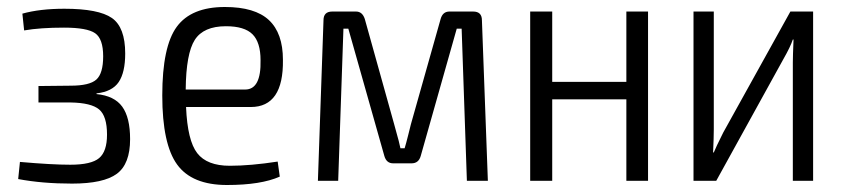

<svg xmlns="http://www.w3.org/2000/svg" viewBox="-20 -517 2410 549"><path d="M164 -492Q262 -492 300 -465.5Q338 -439 338 -364Q338 -310 319.5 -282.5Q301 -255 256 -250V-248Q307 -243 329.5 -212Q352 -181 352 -119Q352 -48 314 -20Q276 8 186 8Q101 8 32 -5L37 -54Q128 -46 181 -46Q241 -46 263.5 -65Q286 -84 286 -132Q286 -185 263.5 -204Q241 -223 182 -224H90V-271L182 -272Q236 -272 255.5 -289.5Q275 -307 275 -356Q275 -406 252 -422Q229 -438 163 -438Q95 -438 49 -430L44 -478Q94 -492 164 -492Z M637 -43Q696 -43 774 -55L780 -12Q726 12 629 12Q529 12 486.5 -46.5Q444 -105 444 -244Q444 -384 485.5 -440.5Q527 -497 623 -497Q709 -497 749 -459.5Q789 -422 789 -346Q791 -211 697 -211H512Q516 -115 544 -79Q572 -43 637 -43ZM626 -442Q562 -442 537 -403Q512 -364 511 -261H681Q727 -261 725 -345Q725 -396 702 -419Q679 -442 626 -442Z M1265 -484H1333Q1358 -484 1358 -459L1375 0H1315L1300 -435H1286L1183 -71Q1177 -50 1157 -50H1104Q1085 -50 1079 -71L976 -435H962L947 0H889L905 -459Q905 -484 930 -484H998Q1016 -484 1023 -463L1107 -162Q1109 -154 1113 -140Q1117 -126 1120 -114.5Q1123 -103 1125 -93H1137Q1141 -106 1147 -130Q1153 -154 1155 -162L1240 -463Q1246 -484 1265 -484Z M1833 -484V0H1771V-233H1559V0H1496V-484H1559V-283H1771V-484Z M2305 0H2247V-338Q2247 -356 2249 -404H2247Q2240 -383 2220 -348L2028 0H1963V-484H2021V-147Q2021 -125 2019 -81H2021Q2026 -94 2048 -138L2240 -484H2305Z"/></svg>

Font: exo2condensed_l
Style: Regular
Weight: 300
Width: 3
Designer: Natanael Gama
Version: Version 1.001;PS 001.001;hotconv 1.0.70;makeotf.lib2.5.58329